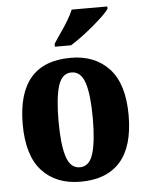

<svg xmlns="http://www.w3.org/2000/svg" viewBox="-54 -810 663 865"><g transform="rotate(-5 277.0 -378.0)"><path d="M276 10Q165 10 101.5 -59.5Q38 -129 38 -270Q38 -550 279 -550Q389 -550 453 -480.5Q517 -411 517 -270Q517 -129 455.5 -59.5Q394 10 276 10ZM278 -55Q321 -55 338 -110Q355 -165 355 -270Q355 -376 337.5 -430Q320 -484 277 -484Q234 -484 217 -430Q200 -376 200 -270Q200 -165 217.5 -110Q235 -55 278 -55ZM213 -619Q226 -640 244 -665.5Q262 -691 278 -717.5Q294 -744 303 -766H464V-756Q456 -743 435.5 -723.5Q415 -704 389 -682Q363 -660 336 -640Q309 -620 286 -606H213Z"/></g></svg>

Font: Noto Serif Armenian Condensed ExtraBold
Style: Regular
Weight: 800
Width: 3
Designer: Monotype Design Team
Foundry: Monotype Imaging Inc.
Version: Version 2.008; ttfautohint (v1.8.4.7-5d5b)